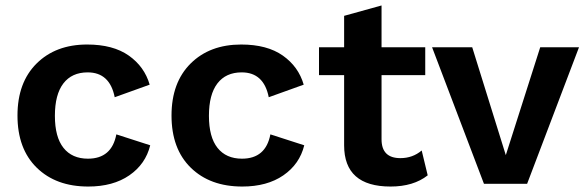

<svg xmlns="http://www.w3.org/2000/svg" viewBox="-20 -673 2144 703"><path d="M299 -510Q394 -510 451.5 -469.5Q509 -429 528 -363L400 -317Q382 -408 301 -408Q243 -408 212 -367.5Q181 -327 181 -249Q181 -171 212.5 -131.5Q244 -92 302 -92Q389 -92 406 -181L530 -141Q513 -72 453.5 -31Q394 10 303 10Q185 10 114.5 -59Q44 -128 44 -250Q44 -371 114 -440.5Q184 -510 299 -510Z M863 -510Q958 -510 1015.5 -469.5Q1073 -429 1092 -363L964 -317Q946 -408 865 -408Q807 -408 776 -367.5Q745 -327 745 -249Q745 -171 776.5 -131.5Q808 -92 866 -92Q953 -92 970 -181L1094 -141Q1077 -72 1017.5 -31Q958 10 867 10Q749 10 678.5 -59Q608 -128 608 -250Q608 -371 678 -440.5Q748 -510 863 -510Z M1524 -122 1546 -31Q1494 10 1410 10Q1240 10 1240 -141V-398H1148V-500H1240V-615L1377 -653V-500H1537V-398H1377V-163Q1377 -94 1446 -94Q1491 -94 1524 -122Z M1958 -500H2100L1910 0H1752L1562 -500H1709L1832 -105Z"/></svg>

Font: Elaine Sans SemiBold
Style: Regular
Weight: 600
Designer: Wei Huang
Foundry: Wei Huang
Version: Version 2.001;December 24, 2019;FontCreator 12.0.0.2547 64-b